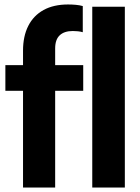

<svg xmlns="http://www.w3.org/2000/svg" viewBox="-20 -838 627 858"><path d="M82.9 0V-611.4Q82.9 -676 106.3 -722.2Q129.7 -768.4 174.6 -793.2Q219.6 -818 284.3 -818Q300.8 -818 318.4 -816.5Q336 -814.9 349.9 -810.9V-694.1Q339 -697.1 328.4 -698.2Q317.9 -699.4 305.5 -699.4Q267.1 -699.4 246.8 -680.2Q226.5 -661.1 226.5 -621.6V0ZM4 -432.2V-547H351.9V-432.2ZM392.3 0V-808H537.9V0Z"/></svg>

Font: Encode Sans Condensed Thin
Style: Regular
Weight: 100
Width: 3
Designer: Multiple Designers
Foundry: Impallari Type
Version: Version 3.002